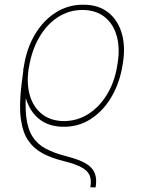

<svg xmlns="http://www.w3.org/2000/svg" viewBox="-20 -574 620 825"><path d="M390.6 231.4 368.2 230.5Q373.5 201.2 365.7 180.9Q357.9 160.6 331.5 145.8Q305.2 130.9 253.9 118.2Q203.6 106 165 85.9Q126.5 65.9 102.1 30.8Q77.6 -4.4 69.6 -62.5Q61.5 -120.6 72.3 -209L82 -284.2L101.6 -270.5L94.7 -209Q86.4 -127.4 92.5 -74Q98.6 -20.5 119.4 12.5Q140.1 45.4 176 64.5Q211.9 83.5 262.7 96.7Q302.7 106.9 329.6 118.7Q356.4 130.4 371.3 146Q386.2 161.6 390.9 182.6Q395.5 203.6 390.6 231.4ZM251 -29.3Q198.7 -30.3 163.1 -52.2Q127.4 -74.2 106.9 -113Q86.4 -151.9 79.1 -204.1Q78.6 -216.3 78.9 -229Q79.1 -241.7 79.6 -253.9Q80.1 -266.1 80.1 -276.4L82 -285.2Q94.2 -366.2 130.4 -426.5Q166.5 -486.8 220 -520.5Q273.4 -554.2 337.9 -553.7Q402.3 -554.2 445.3 -520.3Q488.3 -486.3 504.6 -425.8Q521 -365.2 504.9 -285.2L502.9 -274.4Q488.8 -204.6 453.6 -148.7Q418.5 -92.8 366.7 -60.5Q314.9 -28.3 251 -29.3ZM254.9 -53.7Q312.5 -54.2 358.9 -83.7Q405.3 -113.3 436.8 -163.3Q468.3 -213.4 480.5 -274.4L482.4 -285.2Q497.1 -358.9 482.9 -414.3Q468.8 -469.7 430.4 -500.5Q392.1 -531.2 334 -531.2Q276.9 -531.2 229.2 -500.5Q181.6 -469.7 149.2 -414.6Q116.7 -359.4 104.5 -285.2L103.5 -281.2Q93.3 -216.8 107.9 -165.3Q122.6 -113.8 160.2 -84Q197.8 -54.2 254.9 -53.7Z"/></svg>

Font: Inter Thin
Style: Italic
Weight: 250
Italic angle: -9.3988°
Designer: Rasmus Andersson
Foundry: rsms
Version: Version 4.001;git-66647c0bb